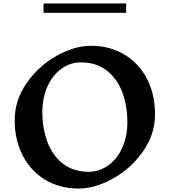

<svg xmlns="http://www.w3.org/2000/svg" viewBox="-20 -1071 982 1111"><path d="M877 -410Q877 -293 807 -194Q737 -95 633 -37.5Q529 20 435 20Q326 20 242 -30.5Q158 -81 111.5 -171Q65 -261 65 -375Q65 -492 135 -591.5Q205 -691 308.5 -748.5Q412 -806 506 -806Q616 -806 700.5 -755Q785 -704 831 -614Q877 -524 877 -410ZM225 -423Q225 -328 254.5 -249.5Q284 -171 344 -124Q404 -77 493 -77Q555 -77 606.5 -114Q658 -151 687.5 -216.5Q717 -282 717 -363Q717 -459 687.5 -537.5Q658 -616 597.5 -663Q537 -710 448 -710Q386 -710 335 -673Q284 -636 254.5 -570Q225 -504 225 -423ZM232 -1051H710V-997H232Z"/></svg>

Font: Inknut Antiqua SemiBold
Style: Regular
Weight: 600
Designer: Claus Eggers Sørensen
Foundry: Claus Eggers Sørensen
Version: Version 1.003; ttfautohint (v1.8.2) -l 8 -r 50 -G 200 -x 14 